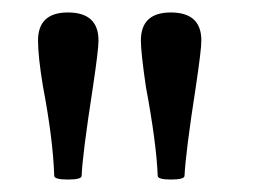

<svg xmlns="http://www.w3.org/2000/svg" viewBox="-20 -683 412 308"><path d="M67 -401Q65 -460 49 -544Q41 -592 41 -618Q41 -663 89 -663Q138 -663 138 -618Q138 -603 129 -543Q112 -433 111 -401Q111 -395 89 -395Q67 -395 67 -401ZM254 -395Q233 -395 233 -401Q231 -453 214 -544Q206 -599 206 -618Q206 -663 254 -663Q303 -663 303 -618Q303 -603 294 -543Q278 -440 276 -401Q276 -395 254 -395Z"/></svg>

Font: Junicode Cond Medium
Style: Regular
Weight: 500
Width: 3
Designer: Peter S. Baker
Version: Version 2.201